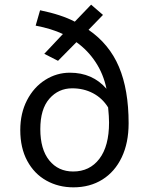

<svg xmlns="http://www.w3.org/2000/svg" viewBox="-20 -793 640 824"><path d="M250 -647Q201 -670 133 -683L152 -749Q244 -730 301 -700L371 -773L422 -729L360 -665Q449 -604 490.5 -506Q532 -408 532 -264Q532 -180 502.5 -118Q473 -56 419.5 -22.5Q366 11 295 11Q231 11 179 -18Q127 -47 97 -102.5Q67 -158 67 -235Q67 -307 96 -363Q125 -419 174 -450Q223 -481 280 -481Q377 -481 437 -412Q424 -475 390.5 -526Q357 -577 308 -612L229 -532L170 -562ZM444 -332Q419 -372 379 -393Q339 -414 290 -414Q231 -414 192 -369.5Q153 -325 153 -239Q153 -152 191.5 -104.5Q230 -57 294 -57Q365 -57 406.5 -111.5Q448 -166 448 -267Q448 -292 444 -332Z"/></svg>

Font: Fira Mono
Style: Regular
Weight: 400
Designer: Carrois Corporate & Edenspiekermann AG
Foundry: Carrois Corporate GbR & Edenspiekermann AG
Version: Version 3.206